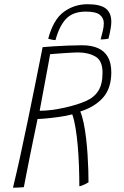

<svg xmlns="http://www.w3.org/2000/svg" viewBox="-20 -875 587 910"><path d="M41.5 14.5Q57.5 -51 75 -130.5Q92.5 -210 110.5 -297.5Q128.5 -385 146.8 -475Q165 -565 182 -651.5Q201.5 -653.5 234.2 -655.5Q267 -657.5 303.2 -659Q339.5 -660.5 368 -660.5Q413.5 -660.5 444.5 -646.8Q475.5 -633 491.5 -604.5Q507.5 -576 507.5 -532Q507.5 -457 468.8 -412.8Q430 -368.5 360.5 -346.5Q370 -324 376.8 -291Q383.5 -258 388 -219.8Q392.5 -181.5 395 -142.8Q397.5 -104 398.5 -69.8Q399.5 -35.5 399.5 -11Q395 -8 389.2 -5Q383.5 -2 377.2 0.8Q371 3.5 365.5 5.5Q360 7.5 356 7.5Q356 -40.5 354.2 -89.2Q352.5 -138 348.5 -183.5Q344.5 -229 338.2 -267.5Q332 -306 322.5 -333Q294 -325.5 260 -320.8Q226 -316 197.8 -313.5Q169.5 -311 158 -311Q157 -305.5 151.5 -279.2Q146 -253 138 -214.5Q130 -176 121.5 -133.5Q113 -91 105.5 -52.5Q98 -14 93 12Q88 12.5 79 13.2Q70 14 59.8 14.2Q49.5 14.5 41.5 14.5ZM168 -350Q221 -350 287.5 -365Q347.5 -378.5 387 -396Q426.5 -413.5 446.2 -444.8Q466 -476 466 -530.5Q466 -587.5 432.2 -607Q398.5 -626.5 348.5 -626.5Q340.5 -626.5 321.5 -625.5Q302.5 -624.5 280.5 -623Q258.5 -621.5 240.8 -620Q223 -618.5 217.5 -618Q216 -609 211 -581.5Q206 -554 199.2 -518Q192.5 -482 185.8 -446Q179 -410 174.2 -383.5Q169.5 -357 168 -350ZM243 -685Q234.5 -685 225 -687.2Q215.5 -689.5 208.5 -691.5Q233 -783 282.8 -819Q332.5 -855 395 -855Q455 -855 481.2 -834.8Q507.5 -814.5 507.5 -772Q507.5 -760.5 505.5 -746.8Q503.5 -733 500.5 -718.8Q497.5 -704.5 494 -691.5Q483 -689.5 475 -688.8Q467 -688 457 -688Q462.5 -708.5 467.2 -728.2Q472 -748 472 -765Q472 -789 453.5 -804.5Q435 -820 386.5 -820Q326 -820 293.5 -786Q261 -752 243 -685Z"/></svg>

Font: Grandstander Thin Thin
Style: Italic
Weight: 250
Italic angle: -15°
Version: Version 1.200